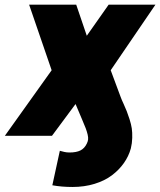

<svg xmlns="http://www.w3.org/2000/svg" viewBox="-53 -565 666 799"><path d="M-32.7 0 161.9 -272.7 68.2 -545.5H264.2L308.2 -416.2L399.1 -545.5H593.8L407.7 -272.7L448.9 -161.9Q453.5 -149.1 461.3 -132.8Q469.8 -113.6 474.4 -102.3Q479 -90.9 486 -69.2Q492.9 -47.6 495.4 -30.7Q497.9 -13.8 497.3 8.7Q496.8 31.2 491.5 52.6Q482.6 85.2 462.5 113.6Q442.5 142 412.6 164.6Q382.8 187.1 340.4 200.1Q297.9 213.1 248.6 213.1Q203.5 213.1 164.8 206L196 62.5Q198.9 63.2 204.9 64.8Q210.9 66.4 214.7 67.3Q218.4 68.2 224.3 68.9Q230.1 69.6 235.8 69.6Q264.6 69.6 281.6 61.1Q298.7 52.6 308.2 32.7Q312.5 24.1 313.6 15.8Q314.6 7.5 311.8 -4.8Q308.9 -17 303.8 -30.9Q298.7 -44.7 288.4 -68.2L261.4 -132.1L163.4 0Z"/></svg>

Font: Karasuma Gothic
Style: Italic
Weight: 900
Italic angle: -9.39999°
Designer: Rasmus Andersson / Ryoko Nishizuka
Foundry: Genbu
Version: Version 1.00